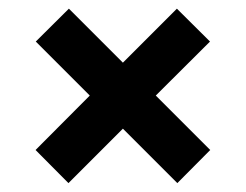

<svg xmlns="http://www.w3.org/2000/svg" viewBox="-20 -576 553 432"><path d="M453 -238.5 379 -164 256.5 -286.5 134 -164 60 -238.5 182 -361 60.5 -482.5 135 -556.5 256.5 -435 378 -556.5 452.5 -482.5 330.5 -361Z"/></svg>

Font: Hauora ExtraBold
Style: Regular
Weight: 800
Designer: Wayne Shih
Foundry: WCYS
Version: Version 1.001